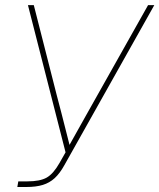

<svg xmlns="http://www.w3.org/2000/svg" viewBox="-20 -748 637 768"><path d="M49.3 0 53.2 -22.5H89.4Q140.1 -22.5 166.7 -37.6Q193.4 -52.7 217.8 -95.7L242.2 -138.7L91.8 -727.5H115.2L207 -367.2Q216.3 -332.5 225.1 -298.1Q233.9 -263.7 242.7 -229Q251.5 -194.3 260.3 -159.7L252.9 -159.2Q272.5 -193.8 291.7 -228.5Q311 -263.2 330.6 -297.9Q350.1 -332.5 369.6 -367.2L572.3 -727.5H597.2L237.3 -86.9Q219.2 -54.2 198.7 -35.4Q178.2 -16.6 151.1 -8.3Q124 0 85.4 0Z"/></svg>

Font: Inter 28pt Thin
Style: Italic
Weight: 250
Italic angle: -9.3988°
Designer: Rasmus Andersson
Foundry: rsms
Version: Version 4.001;git-66647c0bb